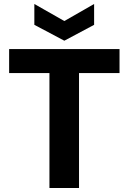

<svg xmlns="http://www.w3.org/2000/svg" viewBox="-20 -947 647 967"><path d="M229 0V-579H26V-700H582V-579H378V0ZM304 -742 153 -822V-927L304 -841L454 -927V-822Z"/></svg>

Font: DM Sans 18pt Black
Style: Regular
Weight: 900
Designer: Colophon Foundry, Jonny Pinhorn
Foundry: Colophon Foundry
Version: Version 4.004;gftools[0.9.30]